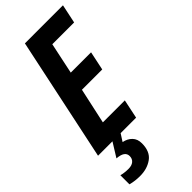

<svg xmlns="http://www.w3.org/2000/svg" viewBox="-303 -760 1045 1045"><g transform="rotate(-45 220.0 -237.0)"><path d="M-2 0 148.9 -713.9H441.9L418.9 -605H251L212.9 -424.8H369.1L346.2 -315.9H189.9L145 -109.9H314L291 0ZM82 240.2Q63 240.2 44.9 238Q26.9 235.8 8.8 231V161.1Q19.5 164.1 33.9 166Q48.3 168 64.9 168Q90.3 168 104.5 156Q118.7 144 118.7 123Q118.7 85.4 58.6 81.1L108.9 0H171.9L145 42Q175.8 47.9 195.3 67.9Q214.8 87.9 214.8 121.1Q214.8 184.1 176 212.2Q137.2 240.2 82 240.2Z"/></g></svg>

Font: Open Sans Condensed
Style: Bold Italic
Weight: 700
Width: 3
Italic angle: -12°
Designer: Monotype Design Team
Foundry: Monotype Imaging Inc.
Version: Version 3.003; ttfautohint (v1.8.4)